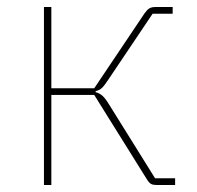

<svg xmlns="http://www.w3.org/2000/svg" viewBox="-20 -526 560 546"><path d="M105 0V-506H126V-275H248L391 -488Q398 -498 404.5 -502Q411 -506 421 -506H471V-487H414L289 -301Q278 -284 270.5 -276.5Q263 -269 252 -267V-264Q263 -261 271.5 -253.5Q280 -246 292 -226L421 -19H478V0H424Q415 0 409.5 -3Q404 -6 399 -14L248 -256H126V0Z"/></svg>

Font: IBM Plex Sans Thin
Style: Regular
Weight: 250
Designer: Mike Abbink, Paul van der Laan, Pieter van Rosmalen
Foundry: Bold Monday
Version: Version 3.201